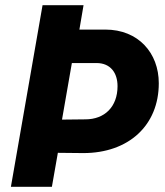

<svg xmlns="http://www.w3.org/2000/svg" viewBox="-20 -720 637 740"><path d="M22 0H180L203 -131L301 -130C476 -130 592 -237 592 -399C592 -516 513 -606 386 -606H286L302 -700H144ZM219 -259 257 -477H352C406 -477 433 -439 433 -388C433 -308 383 -260 309 -260Z"/></svg>

Font: Fixel Text 20240404
Style: Bold Italic
Weight: 700
Width: 4
Italic angle: -10°
Designer: AlfaBravo + MacPaw
Foundry: Kyrylo Tkachov, Marchela Mozhyna, Serhii Makarenko, Maria Weinstein, Zakhar Kryvoshyya
Version: Version 1.211;Glyphs 3.2 (3225)